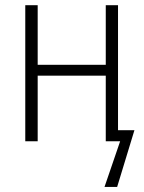

<svg xmlns="http://www.w3.org/2000/svg" viewBox="-20 -551 561 749"><path d="M78.6 0V-530.8H127V-298.3H392.6V-530.8H440.4V-43H504.4L437 178.2H387.7L448.7 0H392.6V-255.9H127V0Z"/></svg>

Font: Open Sans SemiCondensed Light
Style: Regular
Weight: 300
Width: 4
Designer: Monotype Design Team
Foundry: Monotype Imaging Inc.
Version: Version 3.000